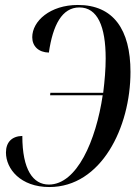

<svg xmlns="http://www.w3.org/2000/svg" viewBox="-20 -744 566 774"><path d="M179 10C388 10 506 -230 506 -454C506 -625 437 -724 294 -724C182 -724 110 -659 110 -594C110 -558 135 -533 177 -532C193 -643 230 -714 300 -714C373 -714 406 -638 406 -508C406 -466 402 -418 396 -370H183L182 -360H394C367 -177 290 0 177 0C113 0 70 -60 70 -196C28 -195 4 -171 4 -129C4 -63 63 10 179 10Z"/></svg>

Font: Noto Serif Display ExtraCondensed Medium
Style: Italic
Weight: 500
Width: 2
Italic angle: -12°
Designer: Monotype Design Team
Foundry: Monotype Imaging Inc.
Version: Version 2.009